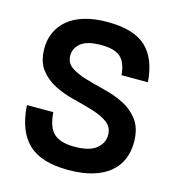

<svg xmlns="http://www.w3.org/2000/svg" viewBox="-107 -800 824 900"><g transform="rotate(15 305.0 -350.0)"><path d="M305 9Q174 9 111 -50.5Q48 -110 40 -235H168Q173 -163 204.5 -133.5Q236 -104 305 -104Q377 -104 410.5 -131Q444 -158 444 -197Q444 -236 415 -257Q386 -278 342 -291.5Q298 -305 247 -317.5Q196 -330 152 -352Q108 -374 79 -412Q50 -450 50 -514Q50 -556 66 -591.5Q82 -627 113.5 -653.5Q145 -680 193 -694.5Q241 -709 305 -709Q433 -709 492.5 -653.5Q552 -598 560 -485H432Q427 -545 398.5 -571Q370 -597 304 -597Q236 -597 206 -572.5Q176 -548 176 -513Q176 -476 205 -456.5Q234 -437 278 -424Q322 -411 373 -398.5Q424 -386 468 -363.5Q512 -341 541 -301.5Q570 -262 570 -195Q570 -150 554 -112.5Q538 -75 505.5 -48Q473 -21 423 -6Q373 9 305 9Z"/></g></svg>

Font: PT Root UI Web Bold
Style: Regular
Weight: 700
Designer: Vitaly Kuzmin
Foundry: ParaType Ltd.
Version: Version 1.000W